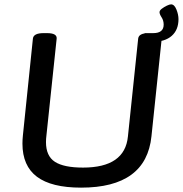

<svg xmlns="http://www.w3.org/2000/svg" viewBox="-20 -854 839 881"><path d="M352 7Q216 7 149.5 -43Q83 -93 83 -195Q83 -213 85 -232L131 -677Q134 -702 180 -702H196Q242 -702 240 -677L193 -232Q192 -224 191.5 -217Q191 -210 191 -202Q191 -138 232 -111.5Q273 -85 361 -85Q553 -85 567 -228L614 -677Q617 -702 662 -702H678Q725 -702 722 -677L675 -229Q651 7 352 7ZM640 -662 644 -702H683Q731 -702 731 -741Q731 -760 721.5 -774.5Q712 -789 712 -798Q712 -806 722.5 -814Q733 -822 745.5 -828Q758 -834 765 -834Q780 -834 789.5 -810.5Q799 -787 799 -766Q799 -717 768 -689.5Q737 -662 679 -662Z"/></svg>

Font: Asap Semi Expanded Semi Expanded Medium
Style: Italic
Weight: 500
Width: 6
Italic angle: -6°
Designer: Pablo Cosgaya
Foundry: Omnibus-Type
Version: Version 3.001; ttfautohint (v1.8.4.7-5d5b)